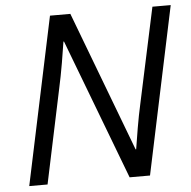

<svg xmlns="http://www.w3.org/2000/svg" viewBox="-51 -765 810 816"><g transform="rotate(-5 353.5 -357.0)"><path d="M41 0 191.9 -713.9H278.8L504.9 -116.2H507.3Q512.7 -152.3 522 -206.3Q531.2 -260.3 542 -308.6L628.9 -713.9H707L556.2 0H469.2L241.7 -599.1H239.3Q234.4 -566.4 224.9 -510Q215.3 -453.6 203.6 -400.4L119.1 0Z"/></g></svg>

Font: Open Sans
Style: Italic
Weight: 400
Italic angle: -12°
Designer: Monotype Design Team
Foundry: Monotype Imaging Inc.
Version: Version 3.000; ttfautohint (v1.8.4)